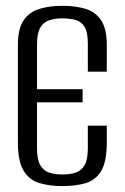

<svg xmlns="http://www.w3.org/2000/svg" viewBox="-20 -619 423 651"><path d="M190.6 12Q148 12 113.8 1.8Q79.5 -8.3 60.1 -40.1Q40.7 -71.9 40.7 -136V-466.4Q40.7 -522.1 60.4 -550.6Q80.2 -579 114.5 -589.1Q148.7 -599.3 192 -599.3Q236.3 -599.3 270 -589.1Q303.7 -579 322.9 -550.2Q342.1 -521.4 342.1 -466.4V-376H277.8V-470.4Q277.8 -508.8 267.3 -527Q256.7 -545.3 237.2 -551Q217.7 -556.7 191.3 -556.7Q166.4 -556.7 146.7 -550.3Q127 -543.8 116.3 -524.9Q105.5 -505.9 105.5 -467.6V-316.5H260V-272H105.5V-115.8Q105.5 -77.8 116.6 -58.7Q127.8 -39.6 147.4 -33.5Q167.1 -27.5 191.3 -27.5Q217 -27.5 236.1 -33.5Q255.3 -39.6 266.6 -58.7Q277.8 -77.8 277.8 -115.8V-193H342.1V-136.3Q342.1 -70.5 322.9 -39Q303.7 -7.6 269.7 2.2Q235.6 12 190.6 12Z"/></svg>

Font: Alumni Sans SC Thin
Style: Regular
Weight: 100
Designer: Robert E. Leuschke
Foundry: Robert E. Leuschke
Version: Version 1.018